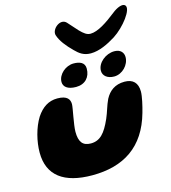

<svg xmlns="http://www.w3.org/2000/svg" viewBox="-133 -1011 1024 1153"><g transform="rotate(-15 379.0 -434.0)"><path d="M478.5 -673C531.5 -673 587.5 -700.5 635.5 -730.5C702 -773 780 -871.5 751.5 -898.5C737 -912 702 -898.5 671.5 -874C612.5 -827.5 553 -787.5 507 -787.5C484.5 -787.5 467 -801 443 -825.5C424 -845.5 410 -863.5 386.5 -888.5C352 -924.5 290 -871 302 -833C314 -795 344.5 -757 383 -719C408.5 -693 434.5 -673 478.5 -673ZM578 -502.5C629 -502.5 673.5 -549.5 673.5 -598C673.5 -626 655 -649 616.5 -649C563 -649 509 -605.5 509 -556C509 -524.5 536.5 -502.5 578 -502.5ZM340.5 -501C396.5 -501 430.5 -537.5 430.5 -591.5C430.5 -630.5 398 -641.5 361 -641.5C312.5 -641.5 263 -600 263 -552.5C263 -523.5 287 -501 340.5 -501ZM298 36.5C493 36.5 629 -49.5 684.5 -248C696 -288 709 -344.5 709 -374C709 -428 681 -456.5 628.5 -456.5C569 -456.5 531.5 -427 508 -382.5C490 -345 482 -307.5 465 -269C429 -187.5 396 -150.5 338.5 -150.5C288 -150.5 266.5 -179.5 266.5 -241.5C266.5 -285.5 289.5 -385.5 289.5 -408C289.5 -436.5 275.5 -464 212.5 -464C158 -464 117 -436.5 83.5 -386.5C47 -328 26.5 -245.5 26.5 -176.5C26.5 -33.5 123 36.5 298 36.5Z"/></g></svg>

Font: Gluten
Style: Bold Italic
Weight: 700
Italic angle: -13°
Designer: Tyler Finck
Foundry: Etcetera Type Company
Version: Version 0.920